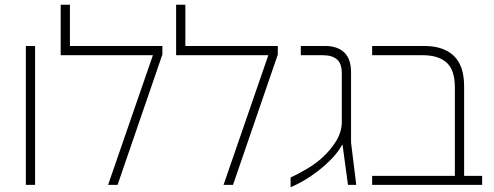

<svg xmlns="http://www.w3.org/2000/svg" viewBox="-20 -780 2083 810"><path d="M89 0V-586H128V0Z M275 -586H665V-550L476 0H436L625 -547H236V-760H275Z M762 -586H1152V-550L963 0H923L1112 -547H723V-760H762Z M1206 10V-31Q1240 -47 1274.5 -67.5Q1309 -88 1334 -110Q1375 -146 1398.5 -185.5Q1422 -225 1422 -266V-470Q1422 -512 1401.5 -529.5Q1381 -547 1343 -547H1249V-586H1352Q1403 -586 1432 -559Q1461 -532 1461 -474V-178L1483 0H1448L1425 -170H1424Q1407 -139 1380 -111Q1353 -83 1322 -59Q1291 -35 1260.5 -17.5Q1230 0 1206 10Z M1899 0V-410Q1899 -485 1864 -516Q1829 -547 1765 -547H1550V-586H1770Q1851 -586 1894.5 -544.5Q1938 -503 1938 -416V0ZM1550 0V-38H2014V0Z"/></svg>

Font: Noto Sans Hebrew ExtraLight
Style: Regular
Weight: 250
Designer: Monotype Design Team
Foundry: Monotype Imaging Inc.
Version: Version 2.003